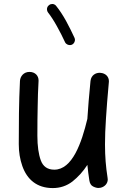

<svg xmlns="http://www.w3.org/2000/svg" viewBox="-20 -893 629 958"><path d="M522.9 -480.5C523.4 -482.9 523.4 -485.4 523.4 -487.8C523.4 -511.2 505.9 -527.3 482.9 -529.3C481 -529.8 479 -529.8 477.1 -529.8C458 -529.8 435.1 -518.6 431.6 -489.3C424.3 -416.5 419.4 -354.5 416 -301.3V-300.3C387.2 -179.7 340.8 -46.4 251 -46.4C217.3 -46.4 194.8 -62 183.6 -92.8C172.4 -123.5 166.5 -164.6 166.5 -215.8C166.5 -272 167 -320.3 168 -361.8C168.5 -402.8 169.9 -445.3 172.4 -489.3V-492.2C172.4 -513.7 156.7 -534.2 127 -534.2C98.1 -534.2 81.1 -512.2 79.6 -489.3C74.2 -380.4 73.7 -276.9 73.7 -173.8C73.7 -134.3 79.6 -98.1 91.3 -64.9C114.7 2 163.6 45.4 243.2 45.4C279.8 45.4 312.5 34.7 341.3 12.7C369.6 -9.8 394.5 -37.1 416 -70.3C418.5 -45.4 421.4 -19.5 425.8 7.3C428.2 22.5 434.6 32.7 444.8 37.6C454.6 42.5 463.4 44.9 471.7 44.9C475.1 44.9 479 44.4 482.9 43.5C503.9 38.1 517.6 21.5 517.6 2.4C517.6 -1 517.1 -3.9 516.6 -7.3C508.3 -60.5 503.9 -110.4 503.9 -172.9C503.9 -210.4 505.4 -253.9 508.8 -302.7C511.7 -351.6 516.6 -410.6 522.9 -480.5ZM224.6 -867.2C213.4 -858.9 214.4 -848.1 214.4 -845.7C214.4 -840.3 216.3 -835 219.7 -830.6C232.9 -814 247.6 -791.5 263.7 -762.7C279.8 -733.9 293 -707.5 304.2 -683.1C309.6 -670.9 322.3 -668 328.6 -668C332 -668 335.4 -668.5 338.4 -669.9C351.6 -675.8 354 -688.5 354 -694.3C354 -697.8 353 -701.2 351.6 -704.6C339.8 -730.5 325.7 -758.8 309.6 -788.6C293 -818.4 276.9 -842.8 260.7 -862.8C252.4 -874 242.2 -873 239.7 -873C234.4 -873 229 -871.1 224.6 -867.2Z"/></svg>

Font: Mikhak Medium
Style: Regular
Weight: 500
Designer: Amin Abedi
Version: Version 3.2